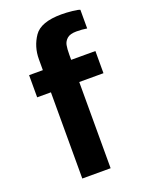

<svg xmlns="http://www.w3.org/2000/svg" viewBox="-140 -809 670 879"><g transform="rotate(-20 194.5 -369.5)"><path d="M243 -553V-528H361V-420H243V0H105V-420H38V-528H105V-581Q105 -642 138 -690.5Q171 -739 272 -739Q297 -739 324.5 -736Q352 -733 361 -729V-638Q337 -642 310 -642Q279 -642 264.5 -629.5Q250 -617 246.5 -599.5Q243 -582 243 -553Z"/></g></svg>

Font: Be Vietnam
Style: Bold
Weight: 700
Designer: Gabriel Lam
Foundry: TypeRant
Version: Version 4.000